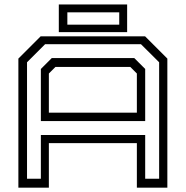

<svg xmlns="http://www.w3.org/2000/svg" viewBox="-20 -868 859 888"><path d="M65 0V-597L168 -700H651L754 -597V0H613V-206H206V0ZM105 -41.5H169V-243.5H651.5V-41.5H716V-580L632 -663.5H188.5L105 -580ZM169 -308V-549L219.5 -599.5H601L651.5 -549V-308ZM206 -347H613V-528L582.5 -558.5H236.5L206 -528ZM252 -719.5V-847.5H568V-719.5ZM291.5 -754H531.5V-811H291.5Z"/></svg>

Font: Tourney Expanded
Style: Regular
Weight: 400
Width: 7
Designer: Tyler Finck
Foundry: Etcetera Type Co
Version: Version 1.010; ttfautohint (v1.8.3)